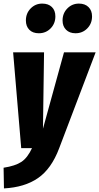

<svg xmlns="http://www.w3.org/2000/svg" viewBox="-45 -824 552 1068"><path d="M284 1Q241 115 166.5 166.5Q92 218 -23 224L-25 109Q40 99 74 76.5Q108 54 133 0H73L28 -533H200L194 -108L311 -533H487ZM99 -710Q99 -750 125.5 -777Q152 -804 190 -804Q224 -804 243.5 -785Q263 -766 263 -733Q263 -693 236.5 -666Q210 -639 171 -639Q137 -639 118 -658.5Q99 -678 99 -710ZM303 -710Q303 -750 329.5 -777Q356 -804 394 -804Q428 -804 447.5 -784.5Q467 -765 467 -733Q467 -693 440.5 -666Q414 -639 375 -639Q342 -639 322.5 -658.5Q303 -678 303 -710Z"/></svg>

Font: Fira Sans Extra Condensed ExtraBold
Style: Italic
Weight: 800
Width: 3
Italic angle: -8°
Designer: Carrois Corporate & Edenspiekermann AG
Foundry: Carrois Corporate GbR & Edenspiekermann AG
Version: Version 4.203